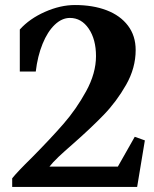

<svg xmlns="http://www.w3.org/2000/svg" viewBox="-20 -736 608 756"><path d="M105.2 -115.2Q178.2 -189 229.3 -247.5Q280.4 -306 319.2 -376.8Q358 -447.6 358 -515Q358 -581 329.3 -623.2Q300.6 -665.4 255.2 -665.4Q223.6 -665.4 195.4 -638.4Q167.2 -611.4 147.6 -563.3Q128 -515.2 120.8 -454.2H58V-619.8Q96.2 -662.4 157 -689.3Q217.8 -716.2 275 -716.2Q346 -716.2 399.8 -695.6Q453.6 -675 483.9 -635Q514.2 -595 514.2 -539Q514.2 -468.2 476.5 -402Q438.8 -335.8 388.2 -283.5Q337.6 -231.2 265 -167.4Q233.4 -140 210.8 -118.7Q188.2 -97.4 170.8 -75.4L161.6 -80H453L440 -72.8L510.6 -197.4L550.4 -183.2L520 0H28V-34Q50.4 -61.6 105.2 -115.2Z"/></svg>

Font: Wittgenstein
Style: Regular
Weight: 400
Designer: Jörg Drees
Foundry: Jörg Drees
Version: Version 1.003;Glyphs 3.1.2 (3151)